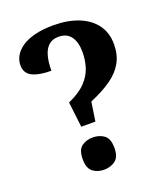

<svg xmlns="http://www.w3.org/2000/svg" viewBox="-135 -817 792 918"><g transform="rotate(-20 261.0 -358.0)"><path d="M188.6 -351.3Q246.3 -377 276.9 -408.8Q307.5 -440.7 319.5 -477.4Q331.5 -514.2 331.5 -555.9Q331.5 -606.8 310.7 -635.4Q289.9 -664 247.7 -664Q217.7 -664 198.5 -647.4Q179.3 -630.9 170.3 -599.6Q161.2 -568.2 161.2 -522.8Q99.7 -522.8 65.2 -539.7Q30.7 -556.5 30.7 -598Q30.7 -622.6 43.6 -645.3Q56.6 -668 82.5 -685.8Q108.4 -703.5 148.6 -713.8Q188.8 -724 243.8 -724Q316.6 -724 371.2 -702.2Q425.7 -680.4 455.8 -639.3Q485.9 -598.3 485.9 -540.1Q485.9 -486.8 464 -447.5Q442.2 -408.1 399.1 -377.5Q356 -347 290.2 -319.2L275.6 -222.5H203.7ZM237.4 8.2Q203.8 8.2 180.4 -9.7Q157 -27.6 157 -73.8Q157 -120.9 180.4 -138.3Q203.8 -155.7 237.4 -155.7Q270.3 -155.7 294.3 -138.3Q318.3 -120.9 318.3 -73.8Q318.3 -27.6 294.3 -9.7Q270.3 8.2 237.4 8.2Z"/></g></svg>

Font: Noto Serif Ethiopic
Style: Regular
Weight: 400
Designer: Monotype Design Team
Foundry: Monotype Imaging Inc.
Version: Version 2.102